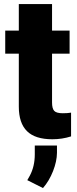

<svg xmlns="http://www.w3.org/2000/svg" viewBox="-20 -680 383 951"><path d="M237.8 -659.7V-528.3H324.7V-414.1H237.8V-172.4Q237.8 -142.6 248.5 -130.9Q259.3 -119.1 291 -119.1Q315.4 -119.1 332 -122.1V-4.4Q287.6 9.8 239.3 9.8Q154.3 9.8 113.8 -30.3Q73.2 -70.3 73.2 -151.9V-414.1H5.9V-528.3H73.2V-659.7ZM192.9 251.5 115.2 212.4 127.9 189.9Q152.3 144 152.3 84.5V41H262.2V77.1Q261.7 119.1 242.7 167.7Q223.6 216.3 192.9 251.5Z"/></svg>

Font: Sadagaat-English
Style: Regular
Weight: 900
Designer: Ahmed alsheikh
Foundry: Ahmed alsheikh Design
Version: Version 2.137;January 17, 2018;FontCreator 11.0.0.2408 64-bi